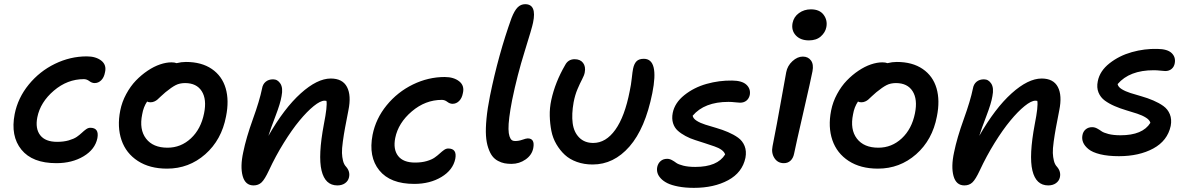

<svg xmlns="http://www.w3.org/2000/svg" viewBox="-20 -822 5730 927"><path d="M252 -34.2Q136.2 -34.2 83.3 -99.6Q30.3 -165 50.8 -271Q66.4 -349.6 118.9 -413.8Q171.4 -478 245.4 -513.9Q319.3 -549.8 398.9 -549.8Q442.9 -549.8 469.2 -529.1Q495.6 -508.3 486.8 -472.2Q482.4 -448.2 468.8 -434.6Q455.1 -420.9 437 -420.9Q423.8 -420.9 411.4 -430.4Q398.9 -439.9 384.8 -439.9Q305.2 -439.9 240 -384.3Q174.8 -328.6 160.2 -255.9Q149.4 -201.2 174.1 -169.2Q198.7 -137.2 255.9 -137.2Q287.6 -137.2 312 -144.3Q336.4 -151.4 350.6 -161.1Q364.7 -170.9 375.2 -180.9Q385.7 -190.9 395.8 -198Q405.8 -205.1 416 -205.1Q459.5 -205.1 450.2 -154.8Q439 -100.6 383.5 -67.4Q328.1 -34.2 252 -34.2Z M786.6 -7.8Q702.6 -7.8 645.5 -44.9Q588.4 -82 566.7 -145.5Q544.9 -209 560.5 -288.1Q568.8 -330.1 589.4 -367.9Q609.9 -405.8 636.2 -433.1Q662.6 -460.4 692.9 -480.7Q723.1 -501 752.7 -511Q782.2 -521 807.6 -521Q823.2 -521 832.5 -517.1Q855.5 -522.9 877.4 -522.9Q953.1 -522.9 1002.7 -489Q1052.2 -455.1 1069.6 -395.8Q1086.9 -336.4 1071.3 -259.8Q1049.8 -146.5 970.9 -77.1Q892.1 -7.8 786.6 -7.8ZM666.5 -270Q651.4 -196.8 685.1 -152.8Q718.8 -108.9 788.6 -108.9Q853.5 -108.9 901.9 -154.1Q950.2 -199.2 965.3 -274.9Q979 -342.3 954.1 -381.6Q929.2 -420.9 873.5 -420.9Q847.7 -420.9 828.1 -410.9Q808.6 -400.9 779.3 -377Q769 -368.7 757.1 -357.2Q745.1 -345.7 739.5 -340.8Q733.9 -335.9 725.1 -332Q716.3 -328.1 706.5 -328.1Q695.8 -328.1 690.4 -332Q672.4 -305.2 666.5 -270Z M1608.9 73.2Q1549.8 73.2 1532.5 1.5Q1515.1 -70.3 1543.9 -223.1Q1561 -309.1 1556.2 -335Q1553.2 -335.9 1546.9 -335.9Q1526.9 -335.9 1494.6 -309.8Q1462.4 -283.7 1426 -239.7Q1389.6 -195.8 1350.1 -132.1Q1310.5 -68.4 1278.3 1Q1258.3 43.9 1242.9 58.6Q1227.5 73.2 1204.1 73.2Q1164.1 73.2 1151.6 27.8Q1139.2 -17.6 1154.3 -86.9Q1168.5 -156.7 1200.9 -246.6Q1233.4 -336.4 1245.1 -394Q1248.5 -415.5 1262.7 -427.2Q1276.9 -439 1298.3 -439Q1320.8 -439 1334 -418Q1347.2 -397 1339.4 -357.9Q1334 -323.7 1310.1 -261.5Q1286.1 -199.2 1275.9 -166Q1352.1 -299.3 1431.9 -371.1Q1511.7 -442.9 1577.1 -442.9Q1633.8 -442.9 1655.3 -402.1Q1676.8 -361.3 1662.1 -289.1Q1651.4 -234.4 1645.8 -204.1Q1640.1 -173.8 1635.3 -138.4Q1630.4 -103 1631.1 -83.3Q1631.8 -63.5 1636.2 -45.7Q1640.6 -27.8 1650.9 -17.1Q1671.4 6.3 1665 34.2Q1661.1 51.8 1646 62.5Q1630.9 73.2 1608.9 73.2Z M1980 65.9Q1864.3 65.9 1811.3 0.5Q1758.3 -64.9 1778.8 -170.9Q1794.4 -249.5 1846.9 -313.7Q1899.4 -377.9 1973.6 -414.1Q2047.9 -450.2 2127 -450.2Q2170.9 -450.2 2197.3 -429.2Q2223.6 -408.2 2214.8 -372.1Q2210.4 -348.1 2196.8 -334.5Q2183.1 -320.8 2165 -320.8Q2151.9 -320.8 2139.6 -330.3Q2127.4 -339.8 2113.3 -339.8Q2033.7 -339.8 1968.3 -284.2Q1902.8 -228.5 1888.2 -155.8Q1877.4 -101.1 1902.1 -69.1Q1926.8 -37.1 1983.9 -37.1Q2015.6 -37.1 2040 -44.2Q2064.5 -51.3 2078.6 -61.3Q2092.8 -71.3 2103.3 -81.1Q2113.8 -90.8 2123.8 -97.9Q2133.8 -105 2144 -105Q2187.5 -105 2178.2 -55.2Q2167 -1 2111.3 32.5Q2055.7 65.9 1980 65.9Z M2449.7 -30.8Q2431.2 -30.8 2415.8 -33.7Q2400.4 -36.6 2384.3 -45.2Q2368.2 -53.7 2356.9 -68.4Q2345.7 -83 2337.2 -108.2Q2328.6 -133.3 2326.4 -167Q2324.2 -200.7 2328.9 -249.5Q2333.5 -298.3 2345.7 -358.9Q2386.2 -558.1 2449.7 -734.9Q2463.9 -771 2479.2 -786.4Q2494.6 -801.8 2515.6 -801.8Q2572.3 -801.8 2553.7 -712.9Q2549.3 -689.5 2513.2 -574Q2477.1 -458.5 2452.6 -338.9Q2443.4 -291.5 2439 -256.1Q2434.6 -220.7 2435.1 -199Q2435.5 -177.2 2439.9 -164.1Q2444.3 -150.9 2450.7 -146Q2457 -141.1 2466.8 -141.1Q2484.9 -141.1 2502.7 -147.5Q2520.5 -153.8 2527.8 -153.8Q2563.5 -153.8 2554.7 -106.9Q2548.3 -73.7 2517.8 -52.2Q2487.3 -30.8 2449.7 -30.8Z M2841.3 -27.8Q2799.8 -27.8 2765.1 -40.3Q2730.5 -52.7 2707 -74.5Q2683.6 -96.2 2666.3 -125.7Q2648.9 -155.3 2642.1 -189.9Q2635.3 -224.6 2634.3 -262.5Q2633.3 -300.3 2641.6 -338.9Q2660.2 -424.8 2708.5 -507.8Q2723.1 -536.1 2754.4 -536.1Q2781.7 -536.1 2795.2 -518.3Q2808.6 -500.5 2803.2 -472.2Q2800.8 -458.5 2790.5 -439.2Q2780.3 -419.9 2768.3 -391.8Q2756.3 -363.8 2749.5 -328.1Q2739.3 -271 2744.9 -227.5Q2750.5 -184.1 2776.4 -158Q2802.2 -131.8 2844.2 -131.8Q2905.3 -131.8 2950.9 -195.6Q2996.6 -259.3 3020.5 -382.8Q3026.9 -412.1 3030.3 -444.3Q3033.7 -476.6 3036.6 -490.2Q3041.5 -514.2 3053.2 -526.1Q3064.9 -538.1 3088.4 -538.1Q3162.6 -538.1 3129.4 -372.1Q3095.2 -201.7 3019.3 -114.7Q2943.4 -27.8 2841.3 -27.8Z M3330.1 85Q3288.1 85 3255.1 78.6Q3222.2 72.3 3202.1 62.3Q3182.1 52.2 3169.9 38.8Q3157.7 25.4 3154.1 11.7Q3150.4 -2 3153.3 -16.1Q3157.2 -33.7 3169.7 -44.4Q3182.1 -55.2 3201.2 -55.2Q3212.9 -55.2 3224.1 -49.1Q3235.4 -43 3245.1 -35.6Q3254.9 -28.3 3278.8 -22.2Q3302.7 -16.1 3336.9 -16.1Q3443.8 -16.1 3481 -76.2Q3477.5 -88.4 3463.6 -98.4Q3449.7 -108.4 3429.4 -115.2Q3409.2 -122.1 3384.8 -130.1Q3360.4 -138.2 3336.2 -145.8Q3312 -153.3 3289.8 -165.3Q3267.6 -177.2 3252 -191.4Q3236.3 -205.6 3229.5 -227.5Q3222.7 -249.5 3228 -276.9Q3237.8 -325.7 3284.2 -362.8Q3330.6 -399.9 3391.6 -417Q3452.6 -434.1 3515.1 -433.1Q3563 -432.6 3584 -412.8Q3605 -393.1 3600.1 -363.8Q3596.2 -346.2 3584 -336.2Q3571.8 -326.2 3553.2 -326.2Q3545.9 -326.2 3529.3 -328.1Q3512.7 -330.1 3497.1 -330.1Q3380.9 -330.1 3324.2 -263.2Q3326.7 -249.5 3343.8 -238.8Q3360.8 -228 3385.5 -220.2Q3410.2 -212.4 3439 -204.1Q3467.8 -195.8 3495.1 -184.1Q3522.5 -172.4 3543.7 -157.2Q3564.9 -142.1 3575 -117.2Q3585 -92.3 3579.1 -60.1Q3564 11.2 3495.6 48.1Q3427.2 85 3330.1 85Z M3885.7 -627Q3844.7 -627 3822.3 -651.1Q3799.8 -675.3 3806.6 -710.9Q3812.5 -740.7 3837.4 -758.8Q3862.3 -776.9 3895 -776.9Q3937 -776.9 3956.5 -750.7Q3976.1 -724.6 3969.7 -690.9Q3964.8 -665.5 3943.1 -646.2Q3921.4 -627 3885.7 -627ZM3764.6 -34.2Q3734.9 -34.2 3719 -58.8Q3703.1 -83.5 3710 -116.2Q3731.9 -226.6 3750.2 -330.8Q3768.6 -435.1 3775.9 -473.1Q3781.7 -504.4 3805.9 -526.6Q3830.1 -548.8 3856 -548.8Q3881.8 -548.8 3895.5 -530Q3909.2 -511.2 3902.8 -478Q3896 -441.9 3858.9 -280.8Q3821.8 -119.6 3814 -80.1Q3809.6 -58.1 3796.6 -46.1Q3783.7 -34.2 3764.6 -34.2Z M4218.8 -7.8Q4134.8 -7.8 4077.6 -44.9Q4020.5 -82 3998.8 -145.5Q3977.1 -209 3992.7 -288.1Q4001 -330.1 4021.5 -367.9Q4042 -405.8 4068.4 -433.1Q4094.7 -460.4 4125 -480.7Q4155.3 -501 4184.8 -511Q4214.4 -521 4239.7 -521Q4255.4 -521 4264.6 -517.1Q4287.6 -522.9 4309.6 -522.9Q4385.3 -522.9 4434.8 -489Q4484.4 -455.1 4501.7 -395.8Q4519 -336.4 4503.4 -259.8Q4481.9 -146.5 4403.1 -77.1Q4324.2 -7.8 4218.8 -7.8ZM4098.6 -270Q4083.5 -196.8 4117.2 -152.8Q4150.9 -108.9 4220.7 -108.9Q4285.6 -108.9 4334 -154.1Q4382.3 -199.2 4397.5 -274.9Q4411.1 -342.3 4386.2 -381.6Q4361.3 -420.9 4305.7 -420.9Q4279.8 -420.9 4260.3 -410.9Q4240.7 -400.9 4211.4 -377Q4201.2 -368.7 4189.2 -357.2Q4177.2 -345.7 4171.6 -340.8Q4166 -335.9 4157.2 -332Q4148.4 -328.1 4138.7 -328.1Q4127.9 -328.1 4122.6 -332Q4104.5 -305.2 4098.6 -270Z M5041 73.2Q4981.9 73.2 4964.6 1.5Q4947.3 -70.3 4976.1 -223.1Q4993.2 -309.1 4988.3 -335Q4985.4 -335.9 4979 -335.9Q4959 -335.9 4926.8 -309.8Q4894.5 -283.7 4858.2 -239.7Q4821.8 -195.8 4782.2 -132.1Q4742.7 -68.4 4710.4 1Q4690.4 43.9 4675 58.6Q4659.7 73.2 4636.2 73.2Q4596.2 73.2 4583.7 27.8Q4571.3 -17.6 4586.4 -86.9Q4600.6 -156.7 4633.1 -246.6Q4665.5 -336.4 4677.2 -394Q4680.7 -415.5 4694.8 -427.2Q4709 -439 4730.5 -439Q4752.9 -439 4766.1 -418Q4779.3 -397 4771.5 -357.9Q4766.1 -323.7 4742.2 -261.5Q4718.3 -199.2 4708 -166Q4784.2 -299.3 4864 -371.1Q4943.8 -442.9 5009.3 -442.9Q5065.9 -442.9 5087.4 -402.1Q5108.9 -361.3 5094.2 -289.1Q5083.5 -234.4 5077.9 -204.1Q5072.3 -173.8 5067.4 -138.4Q5062.5 -103 5063.2 -83.3Q5064 -63.5 5068.4 -45.7Q5072.8 -27.8 5083 -17.1Q5103.5 6.3 5097.2 34.2Q5093.3 51.8 5078.1 62.5Q5063 73.2 5041 73.2Z M5382.3 -67.9Q5330.1 -67.9 5292.2 -77.1Q5254.4 -86.4 5235.6 -101.8Q5216.8 -117.2 5209.7 -134Q5202.6 -150.9 5206.1 -168.9Q5209 -186.5 5221.7 -197.3Q5234.4 -208 5252.9 -208Q5265.1 -208 5276.6 -201.9Q5288.1 -195.8 5298.1 -188.5Q5308.1 -181.2 5332 -175Q5356 -168.9 5390.1 -168.9Q5497.1 -168.9 5534.2 -229Q5530.8 -242.7 5512.9 -253.9Q5495.1 -265.1 5470.5 -273.2Q5445.8 -281.2 5417 -289.8Q5388.2 -298.3 5361.6 -309.8Q5335 -321.3 5314.2 -336.4Q5293.5 -351.6 5283.7 -375.5Q5273.9 -399.4 5280.3 -430.2Q5290 -479.5 5336.9 -516.4Q5383.8 -553.2 5444.6 -570.3Q5505.4 -587.4 5567.9 -585.9Q5616.2 -585.4 5636.7 -565.9Q5657.2 -546.4 5651.9 -517.1Q5648.9 -499.5 5636.7 -489.3Q5624.5 -479 5606 -479Q5598.1 -479 5582 -481Q5565.9 -482.9 5550.3 -482.9Q5433.1 -482.9 5376 -416Q5378.4 -402.3 5395.8 -391.6Q5413.1 -380.9 5437.7 -373Q5462.4 -365.2 5491.7 -356.9Q5521 -348.6 5548.3 -336.9Q5575.7 -325.2 5596.9 -310.1Q5618.2 -294.9 5628.2 -270.3Q5638.2 -245.6 5632.3 -213.9Q5616.7 -142.1 5548.1 -105Q5479.5 -67.9 5382.3 -67.9Z"/></svg>

Font: Shantell Sans Bouncy
Style: Italic
Weight: 500
Italic angle: -11.31°
Designer: Stephen Nixon, Anya Danilova, Shantell Martin
Foundry: Arrow Type
Version: Version 1.006;[9816181b4]